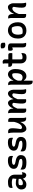

<svg xmlns="http://www.w3.org/2000/svg" viewBox="2381 -3189 1008 5810"><g transform="rotate(-90 2885.0 -284.0)"><path d="M504 -353Q504 -330 504 -306.5Q504 -283 504 -259.5Q504 -236 504 -212.5Q504 -189 504 -166Q504 -153 504.5 -141Q505 -129 506 -117Q510 -115 516 -113.5Q522 -112 527 -112Q538 -112 549 -115.5Q560 -119 569 -126H575Q577 -121 577 -117Q577 -113 577 -107Q577 -81 568.5 -56.5Q560 -32 547 -19Q533 -5 519 1Q505 7 491 7Q466 7 444.5 -6Q423 -19 408 -39.5Q393 -60 385 -86Q377 -112 377 -138Q377 -163 377 -189Q377 -215 377 -236Q377 -266 378.5 -292Q380 -318 383 -345.5Q386 -373 390 -404Q373 -414 354 -419.5Q335 -425 313.5 -427.5Q292 -430 265 -430Q236 -430 210.5 -427.5Q185 -425 161 -420Q137 -415 113 -407H107Q105 -416 103.5 -426Q102 -436 102 -447Q102 -466 108 -484Q114 -502 125 -513Q136 -524 157.5 -531.5Q179 -539 212.5 -542.5Q246 -546 293 -546Q344 -546 383 -529.5Q422 -513 449.5 -485.5Q477 -458 490.5 -424Q504 -390 504 -353ZM185 -151Q185 -120 199 -108Q213 -96 248 -96Q271 -96 295.5 -104Q320 -112 344.5 -130Q369 -148 391 -176L394 -96H379Q366 -69 340.5 -45Q315 -21 282 -5.5Q249 10 210 10Q162 10 127.5 -7Q93 -24 75 -58.5Q57 -93 57 -144V-151Q57 -180 71 -208Q85 -236 110 -259Q135 -282 167.5 -296Q200 -310 237 -310Q279 -310 315.5 -305.5Q352 -301 378 -293Q404 -285 415 -275Q421 -270 425.5 -261.5Q430 -253 432.5 -241Q435 -229 435 -211Q408 -218 379.5 -222Q351 -226 323.5 -228Q296 -230 272 -230Q247 -230 228 -226Q209 -222 194 -214Q190 -200 187.5 -185Q185 -170 185 -153Z M891 -109Q924 -109 947 -116.5Q970 -124 982 -141Q984 -160 978 -173Q972 -186 957 -196.5Q942 -207 913 -213L835 -230Q779 -243 745 -261.5Q711 -280 696 -307.5Q681 -335 681 -374Q681 -413 699 -445Q717 -477 749 -500Q781 -523 826 -535.5Q871 -548 926 -548Q959 -548 982.5 -544.5Q1006 -541 1022 -535Q1038 -529 1045 -521Q1054 -512 1060 -499.5Q1066 -487 1069 -469.5Q1072 -452 1072 -429Q1072 -421 1071 -413Q1070 -405 1068 -396H1062Q1041 -406 1022 -413Q1003 -420 980 -423.5Q957 -427 925 -427Q884 -427 856.5 -419.5Q829 -412 815.5 -399.5Q802 -387 802 -372Q802 -360 808.5 -351Q815 -342 834.5 -334.5Q854 -327 892 -319L955 -306Q1005 -294 1036 -273Q1067 -252 1082 -223Q1097 -194 1097 -158Q1097 -102 1072.5 -64Q1048 -26 1001 -7.5Q954 11 883 11Q845 11 813 8.5Q781 6 756.5 0.5Q732 -5 714.5 -13Q697 -21 686 -31Q674 -44 666 -65.5Q658 -87 658 -123Q658 -136 659 -146.5Q660 -157 662 -166H668Q694 -150 716 -139Q738 -128 762 -121.5Q786 -115 817 -112Q848 -109 891 -109Z M1441 -109Q1474 -109 1497 -116.5Q1520 -124 1532 -141Q1534 -160 1528 -173Q1522 -186 1507 -196.5Q1492 -207 1463 -213L1385 -230Q1329 -243 1295 -261.5Q1261 -280 1246 -307.5Q1231 -335 1231 -374Q1231 -413 1249 -445Q1267 -477 1299 -500Q1331 -523 1376 -535.5Q1421 -548 1476 -548Q1509 -548 1532.5 -544.5Q1556 -541 1572 -535Q1588 -529 1595 -521Q1604 -512 1610 -499.5Q1616 -487 1619 -469.5Q1622 -452 1622 -429Q1622 -421 1621 -413Q1620 -405 1618 -396H1612Q1591 -406 1572 -413Q1553 -420 1530 -423.5Q1507 -427 1475 -427Q1434 -427 1406.5 -419.5Q1379 -412 1365.5 -399.5Q1352 -387 1352 -372Q1352 -360 1358.5 -351Q1365 -342 1384.5 -334.5Q1404 -327 1442 -319L1505 -306Q1555 -294 1586 -273Q1617 -252 1632 -223Q1647 -194 1647 -158Q1647 -102 1622.5 -64Q1598 -26 1551 -7.5Q1504 11 1433 11Q1395 11 1363 8.5Q1331 6 1306.5 0.5Q1282 -5 1264.5 -13Q1247 -21 1236 -31Q1224 -44 1216 -65.5Q1208 -87 1208 -123Q1208 -136 1209 -146.5Q1210 -157 1212 -166H1218Q1244 -150 1266 -139Q1288 -128 1312 -121.5Q1336 -115 1367 -112Q1398 -109 1441 -109Z M1803 -542Q1837 -542 1860.5 -531Q1884 -520 1896.5 -491Q1909 -462 1909 -408Q1909 -378 1907 -349Q1905 -320 1902 -289.5Q1899 -259 1894 -227Q1889 -195 1883 -159Q1892 -141 1903.5 -131.5Q1915 -122 1931 -122Q1956 -122 1981.5 -137Q2007 -152 2031 -185Q2055 -218 2075.5 -271.5Q2096 -325 2111 -403V-167H2096Q2075 -116 2042.5 -76Q2010 -36 1971.5 -13Q1933 10 1890 10Q1866 10 1845.5 -3.5Q1825 -17 1809.5 -40.5Q1794 -64 1785.5 -92.5Q1777 -121 1777 -150Q1777 -190 1777 -229.5Q1777 -269 1777 -309.5Q1777 -350 1777 -388Q1777 -433 1773 -465Q1769 -497 1758 -537Q1769 -540 1780 -541Q1791 -542 1803 -542ZM2136 -540Q2168 -540 2186.5 -531Q2205 -522 2213 -504.5Q2221 -487 2221 -462Q2221 -396 2221 -334.5Q2221 -273 2221 -214Q2221 -155 2221 -96Q2221 -78 2223 -60.5Q2225 -43 2228.5 -28Q2232 -13 2239 0Q2233 1 2227 2Q2221 3 2215 3.5Q2209 4 2202 4Q2173 4 2150.5 -9Q2128 -22 2115 -54.5Q2102 -87 2102 -142Q2102 -210 2102 -278Q2102 -346 2102 -412Q2102 -478 2102 -537Q2109 -539 2114 -539.5Q2119 -540 2124.5 -540Q2130 -540 2136 -540Z M3093 0Q3085 1 3078 2.5Q3071 4 3063.5 4.5Q3056 5 3047 5Q3011 5 2987.5 -6.5Q2964 -18 2953 -46.5Q2942 -75 2942 -126Q2942 -150 2943 -172.5Q2944 -195 2946 -218.5Q2948 -242 2951 -267Q2954 -292 2958 -320Q2962 -348 2966 -379Q2960 -397 2949 -406Q2938 -415 2918 -415Q2893 -415 2871.5 -397.5Q2850 -380 2827.5 -340.5Q2805 -301 2778 -234V-387H2794Q2814 -437 2841 -473Q2868 -509 2899 -528Q2930 -547 2960 -547Q2986 -547 3007 -533Q3028 -519 3043.5 -494.5Q3059 -470 3067 -441Q3075 -412 3075 -383Q3075 -357 3075 -328.5Q3075 -300 3075 -270Q3075 -240 3075 -209.5Q3075 -179 3075 -149Q3075 -105 3078.5 -72.5Q3082 -40 3093 0ZM2788 0Q2782 1 2774 2Q2766 3 2756.5 3.5Q2747 4 2736 4Q2709 4 2691.5 -9Q2674 -22 2665 -51.5Q2656 -81 2656 -130Q2656 -153 2657 -173.5Q2658 -194 2660 -216.5Q2662 -239 2664.5 -263.5Q2667 -288 2670.5 -316.5Q2674 -345 2679 -380Q2673 -391 2666.5 -399Q2660 -407 2651.5 -411Q2643 -415 2631 -415Q2607 -415 2585.5 -397.5Q2564 -380 2541.5 -340Q2519 -300 2490 -231V-387H2509Q2528 -437 2554 -472.5Q2580 -508 2611.5 -527Q2643 -546 2676 -546Q2702 -546 2723 -529.5Q2744 -513 2758.5 -487.5Q2773 -462 2780.5 -434Q2788 -406 2788 -382Q2788 -337 2788 -290.5Q2788 -244 2788 -196Q2788 -148 2788 -99Q2788 -50 2788 0ZM2503 1Q2499 3 2493.5 3.5Q2488 4 2483.5 4.5Q2479 5 2472.5 5.5Q2466 6 2459 6Q2440 6 2424.5 2.5Q2409 -1 2398 -10.5Q2387 -20 2381 -38.5Q2375 -57 2375 -87Q2375 -146 2375 -204.5Q2375 -263 2375 -321.5Q2375 -380 2375 -438Q2375 -469 2372.5 -491Q2370 -513 2363 -538Q2367 -539 2371.5 -540Q2376 -541 2380 -541.5Q2384 -542 2388.5 -542Q2393 -542 2397 -542Q2417 -542 2436 -533Q2455 -524 2470 -507Q2485 -490 2494 -463.5Q2503 -437 2503 -401Q2503 -335 2503 -267.5Q2503 -200 2503 -133Q2503 -66 2503 1Z M3211 -537Q3218 -539 3223.5 -539.5Q3229 -540 3235.5 -541Q3242 -542 3247 -542Q3275 -542 3298 -529Q3321 -516 3335 -483.5Q3349 -451 3349 -395Q3349 -319 3349 -244.5Q3349 -170 3349 -97Q3349 -24 3349 49.5Q3349 123 3349 198Q3342 199 3337 199.5Q3332 200 3327.5 200Q3323 200 3316 200Q3284 200 3264.5 183.5Q3245 167 3236.5 139.5Q3228 112 3228 81Q3228 8 3228 -56.5Q3228 -121 3228 -182.5Q3228 -244 3228 -307.5Q3228 -371 3228 -442Q3228 -470 3224.5 -494Q3221 -518 3211 -537ZM3544 -547Q3586 -547 3621.5 -519.5Q3657 -492 3678.5 -445Q3700 -398 3700 -340V-320Q3700 -232 3682.5 -169Q3665 -106 3635 -66.5Q3605 -27 3567 -8Q3529 11 3487 11Q3457 11 3431 0Q3405 -11 3386 -29Q3367 -47 3355 -67H3335V-159Q3359 -133 3385.5 -119Q3412 -105 3450 -105Q3493 -105 3520.5 -128Q3548 -151 3561.5 -195Q3575 -239 3575 -304V-314Q3575 -344 3573.5 -364.5Q3572 -385 3566 -400Q3559 -410 3550.5 -414.5Q3542 -419 3530 -419Q3491 -419 3456.5 -400Q3422 -381 3393 -338Q3364 -295 3339 -221V-384H3356Q3373 -431 3402.5 -468Q3432 -505 3468.5 -526Q3505 -547 3544 -547Z M3770 -536H4126Q4160 -536 4172 -519.5Q4184 -503 4184 -463Q4184 -455 4183.5 -446Q4183 -437 4182 -429.5Q4181 -422 4179 -415H3900Q3861 -415 3835.5 -421Q3810 -427 3795 -439Q3780 -451 3774 -469.5Q3768 -488 3768 -514Q3768 -518 3768.5 -522Q3769 -526 3769 -529.5Q3769 -533 3770 -536ZM4180 -141Q4182 -133 4183 -125Q4184 -117 4184 -108Q4184 -78 4177.5 -56Q4171 -34 4159 -20Q4152 -11 4142 -4.5Q4132 2 4117.5 6Q4103 10 4085.5 12Q4068 14 4045 14Q4008 14 3976.5 2.5Q3945 -9 3921.5 -32Q3898 -55 3885 -86.5Q3872 -118 3872 -157Q3872 -213 3872 -268.5Q3872 -324 3872 -379.5Q3872 -435 3872 -490.5Q3872 -546 3872 -601Q3872 -626 3870.5 -650.5Q3869 -675 3863 -700Q3877 -704 3890.5 -706Q3904 -708 3917 -708Q3938 -708 3955 -699.5Q3972 -691 3982.5 -673.5Q3993 -656 3993 -629Q3993 -572 3993 -515Q3993 -458 3993 -400.5Q3993 -343 3993 -286Q3993 -229 3993 -172Q3993 -156 3995 -142.5Q3997 -129 4002 -118Q4014 -112 4026.5 -109Q4039 -106 4058 -106Q4080 -106 4099.5 -110Q4119 -114 4138 -122Q4157 -130 4174 -141Z M4355 -105Q4355 -132 4355 -162.5Q4355 -193 4355 -225Q4355 -257 4355 -290Q4355 -323 4355 -355Q4355 -387 4355 -416L4350 -418Q4344 -415 4338 -411.5Q4332 -408 4325.5 -406.5Q4319 -405 4312 -403.5Q4305 -402 4298 -402Q4278 -402 4266.5 -421Q4255 -440 4255 -477Q4255 -492 4257 -507.5Q4259 -523 4262 -536Q4273 -538 4283 -539.5Q4293 -541 4303.5 -542Q4314 -543 4324.5 -544Q4335 -545 4345.5 -545.5Q4356 -546 4366 -546Q4398 -546 4423 -538Q4448 -530 4462 -513Q4476 -496 4476 -468Q4476 -429 4476 -386.5Q4476 -344 4476 -300.5Q4476 -257 4476 -215Q4476 -173 4476 -135Q4476 -109 4477.5 -88.5Q4479 -68 4483 -47.5Q4487 -27 4494 0Q4482 2 4471.5 3.5Q4461 5 4449 5Q4398 5 4376.5 -18.5Q4355 -42 4355 -105ZM4327 -755Q4334 -758 4343.5 -760Q4353 -762 4363 -764Q4373 -766 4384.5 -767Q4396 -768 4406 -768Q4447 -768 4472 -754Q4497 -740 4497 -706V-640Q4490 -637 4481.5 -635Q4473 -633 4464 -631Q4455 -629 4445.5 -628Q4436 -627 4426 -627Q4383 -627 4355 -647Q4327 -667 4327 -700Z M4873 -547Q4922 -547 4966 -528.5Q5010 -510 5043.5 -472Q5077 -434 5096.5 -378.5Q5116 -323 5116 -250V-237Q5116 -162 5084.5 -106Q5053 -50 4997 -19.5Q4941 11 4866 11Q4815 11 4771 -4.5Q4727 -20 4694 -50.5Q4661 -81 4642.5 -128Q4624 -175 4624 -238V-250Q4624 -340 4655.5 -407Q4687 -474 4743.5 -510.5Q4800 -547 4873 -547ZM4887 -434Q4838 -434 4805.5 -412Q4773 -390 4757 -347Q4741 -304 4741 -242V-235Q4741 -200 4748 -167.5Q4755 -135 4772 -110Q4790 -105 4808 -103.5Q4826 -102 4849 -102Q4901 -102 4934 -118Q4967 -134 4983 -166Q4999 -198 4999 -246V-252Q4999 -306 4989 -349.5Q4979 -393 4957 -426Q4943 -431 4926.5 -432.5Q4910 -434 4887 -434Z M5709 0Q5698 2 5687.5 3.5Q5677 5 5664 5Q5631 5 5607 -6.5Q5583 -18 5570.5 -47Q5558 -76 5558 -129Q5558 -169 5561 -208.5Q5564 -248 5570 -289.5Q5576 -331 5584 -378Q5576 -396 5564 -405.5Q5552 -415 5537 -415Q5511 -415 5486 -400.5Q5461 -386 5436.5 -356Q5412 -326 5390 -278Q5368 -230 5349 -163L5348 -370H5373Q5394 -422 5425.5 -461.5Q5457 -501 5496.5 -524.5Q5536 -548 5577 -548Q5601 -548 5621.5 -534Q5642 -520 5657.5 -496.5Q5673 -473 5682 -445Q5691 -417 5691 -388Q5691 -348 5691 -308.5Q5691 -269 5691 -229Q5691 -189 5691 -149Q5691 -105 5695 -72.5Q5699 -40 5709 0ZM5367 1Q5360 2 5354.5 3Q5349 4 5344 4Q5339 4 5333 4Q5308 4 5291.5 -1Q5275 -6 5265 -15.5Q5255 -25 5250.5 -38.5Q5246 -52 5246 -69Q5246 -119 5246 -167Q5246 -215 5246 -260.5Q5246 -306 5246 -351Q5246 -396 5246 -441Q5246 -469 5242 -493.5Q5238 -518 5229 -537Q5235 -538 5241 -539Q5247 -540 5253.5 -541Q5260 -542 5265 -542Q5295 -542 5318 -528.5Q5341 -515 5354 -483Q5367 -451 5367 -395Q5367 -328 5367 -259Q5367 -190 5367 -124Q5367 -58 5367 1Z"/></g></svg>

Font: Recursive Casual SemiBold
Style: Regular
Weight: 600
Version: Version 1.047